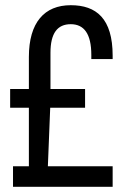

<svg xmlns="http://www.w3.org/2000/svg" viewBox="-20 -718 496 738"><path d="M252 -698C151 -698 91 -632 91 -499V-376H19V-304H91V-79H30V0H413V-79H164L173 -304H307V-376H174V-515C174 -591 201 -625 252 -625C303 -625 331 -588 331 -507V-491H413V-504C413 -647 350 -698 252 -698Z"/></svg>

Font: Archivo Narrow
Style: Regular
Weight: 400
Designer: Hector Gatti
Foundry: Omnibus-Type
Version: Version 1.003;PS 001.003;hotconv 1.0.70;makeotf.lib2.5.58329